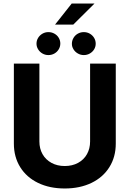

<svg xmlns="http://www.w3.org/2000/svg" viewBox="-20 -1072 744 1102"><path d="M644.5 -707V-248Q644.5 -171.4 607.9 -112.8Q571.3 -54.2 504.9 -22.2Q438.5 9.8 351.6 9.8Q264.6 9.8 198.5 -22.2Q132.3 -54.2 95.9 -112.8Q59.6 -171.4 59.6 -248V-707H206.1V-259.8Q206.1 -219.2 224.1 -187.3Q242.2 -155.3 275.4 -137.2Q308.6 -119.1 351.6 -119.1Q395 -119.1 428.2 -137.2Q461.4 -155.3 479.2 -187.3Q497.1 -219.2 497.1 -259.8V-707ZM391.6 -1051.8H522.5L400.4 -930.7H295.9ZM189.5 -821.3Q189.5 -839.4 198.7 -854.5Q208 -869.6 223.6 -878.7Q239.3 -887.7 257.8 -887.7Q276.4 -887.7 292.2 -878.9Q308.1 -870.1 317.1 -855Q326.2 -839.8 326.2 -822.3Q326.2 -804.2 317.1 -789.1Q308.1 -773.9 292.5 -764.9Q276.9 -755.9 257.8 -755.9Q239.3 -755.9 223.6 -764.9Q208 -773.9 198.7 -789.1Q189.5 -804.2 189.5 -821.3ZM392.6 -820.3Q392.6 -838.4 401.6 -854Q410.6 -869.6 426.5 -878.7Q442.4 -887.7 460.9 -887.7Q480 -887.7 495.6 -878.7Q511.2 -869.6 520.3 -854.5Q529.3 -839.4 529.3 -821.3Q529.3 -803.7 520.3 -788.8Q511.2 -773.9 495.6 -764.9Q480 -755.9 460.9 -755.9Q442.9 -755.9 427 -764.9Q411.1 -773.9 401.9 -788.8Q392.6 -803.7 392.6 -820.3Z"/></svg>

Font: Pretendard JP
Style: Bold
Weight: 700
Designer: Base glyphs from Inter by Rasmus Andersson; Hangeul glyphs from Noto Sans CJK(Source Han Sans) by Jang Soo-young and Kan
Foundry: Kil Hyung-jin
Version: Version 1.309